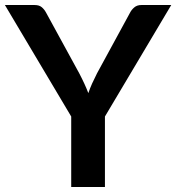

<svg xmlns="http://www.w3.org/2000/svg" viewBox="-26 -743 701 763"><path d="M391 -280V0H257V-280L-6.5 -723H112Q129.5 -723 139.8 -714.5Q150 -706 157 -693L289 -451.5Q300.5 -429.5 309.2 -410.5Q318 -391.5 325 -373Q331.5 -392 340 -411Q348.5 -430 359.5 -451.5L491 -693Q496.5 -704 507.5 -713.5Q518.5 -723 535.5 -723H654.5Z"/></svg>

Font: Lato
Style: Bold
Weight: 700
Designer: Lukasz Dziedzic
Foundry: tyPoland Lukasz Dziedzic
Version: Version 2.007; 2014-02-27